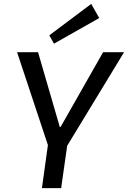

<svg xmlns="http://www.w3.org/2000/svg" viewBox="-20 -969 659 989"><path d="M68 -700H176L288 -315H292L511 -700H619L326 -218H228ZM233 -267H333L295 0H196ZM491 -876 258 -744 234 -787 450 -949Z"/></svg>

Font: Pathway Extreme 28pt Medium
Style: Italic
Weight: 500
Italic angle: -8°
Designer: Eduardo Rodriguez Tunni
Foundry: Eduardo Rodriguez Tunni
Version: Version 1.001;gftools[0.9.26]